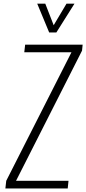

<svg xmlns="http://www.w3.org/2000/svg" viewBox="-20 -1061 485 1081"><path d="M256.8 -878.4 189.5 -1040.5H234.9L282.2 -918.9L354.5 -1040.5H399.4L297.4 -878.4ZM10.3 0 15.1 -43 382.3 -766.6H116.7L121.6 -809.6H445.3L441.9 -775.9L70.3 -43H365.7L361.3 0Z"/></svg>

Font: Oswald
Style: Extra-Light
Weight: 200
Designer: Vernon Adams
Foundry: Vernon Adams
Version: 3.0; ttfautohint (v0.94.23-7a4d-dirty) -l 8 -r 50 -G 200 -x 